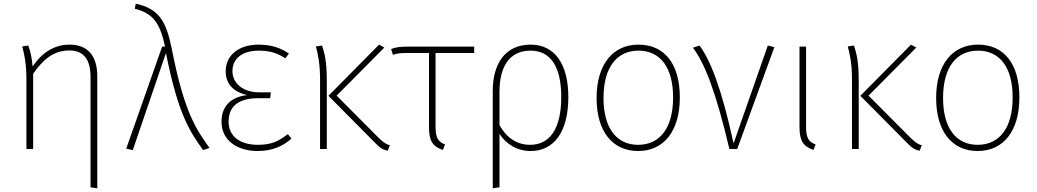

<svg xmlns="http://www.w3.org/2000/svg" viewBox="-20 -818 5691 1054"><path d="M362 -573C273 -573 207 -524 159 -453C156 -492 148 -536 135 -568L102 -563C114 -519 125 -467 125 -382V0H162V-413C214 -488 272 -541 360 -541C437 -541 477 -495 477 -395V210L514 216V-400C514 -510 463 -573 362 -573Z M725 -798 720 -770C826 -744 860 -683 886 -562H870L673 -2L709 6L891 -527C960 -178 1028 -89 1095 6L1130 -6C1063 -102 994 -186 923 -550C892 -702 853 -770 725 -798Z M1399 -573C1295 -573 1219 -518 1219 -427C1219 -359 1259 -314 1337 -296C1258 -287 1196 -244 1196 -150C1196 -48 1281 11 1395 11C1479 11 1535 -18 1580 -57L1560 -82C1512 -45 1474 -23 1396 -23C1300 -23 1235 -68 1235 -149C1235 -238 1292 -279 1401 -279H1463L1467 -311H1404C1314 -311 1256 -361 1256 -427C1256 -496 1308 -540 1402 -540C1464 -540 1507 -524 1546 -498L1566 -524C1526 -551 1477 -573 1399 -573Z M2090 -557 2061 -573 1783 -292 2034 -39C2061 -11 2077 4 2109 9L2120 -21C2097 -26 2084 -38 2060 -60L1828 -293ZM1748 -568 1714 -563C1726 -519 1737 -467 1737 -382V0H1774V-376C1774 -486 1761 -526 1748 -568Z M2583 -527V-562H2213C2177 -562 2154 -559 2127 -549L2137 -517C2164 -526 2179 -527 2218 -527H2335V-120C2335 -46 2354 -14 2411 5L2423 -25C2387 -39 2371 -60 2371 -121V-527Z M2893 -573C2751 -573 2685 -465 2685 -319V216L2722 210V-83C2758 -28 2817 11 2893 11C3018 11 3100 -90 3100 -285C3100 -462 3028 -573 2893 -573ZM2890 -23C2816 -23 2760 -63 2722 -131V-314C2722 -454 2778 -540 2892 -540C3004 -540 3061 -450 3061 -285C3061 -108 2996 -23 2890 -23Z M3485 -573C3345 -573 3255 -465 3255 -280C3255 -98 3341 11 3483 11C3623 11 3712 -97 3712 -283C3712 -471 3625 -573 3485 -573ZM3485 -540C3603 -540 3675 -450 3675 -283C3675 -112 3600 -23 3483 -23C3365 -23 3293 -114 3293 -280C3293 -451 3368 -540 3485 -540Z M3820 -568 3784 -556C3849 -470 3910 -314 3984 0H4027L4231 -559L4195 -568L4007 -31C3940 -340 3877 -492 3820 -568Z M4405 -562H4369V-120C4369 -46 4389 -14 4446 5L4457 -25C4420 -39 4405 -60 4405 -121Z M5010 -557 4981 -573 4703 -292 4954 -39C4981 -11 4997 4 5029 9L5040 -21C5017 -26 5004 -38 4980 -60L4748 -293ZM4668 -568 4634 -563C4646 -519 4657 -467 4657 -382V0H4694V-376C4694 -486 4681 -526 4668 -568Z M5349 -573C5209 -573 5119 -465 5119 -280C5119 -98 5205 11 5347 11C5487 11 5576 -97 5576 -283C5576 -471 5489 -573 5349 -573ZM5349 -540C5467 -540 5539 -450 5539 -283C5539 -112 5464 -23 5347 -23C5229 -23 5157 -114 5157 -280C5157 -451 5232 -540 5349 -540Z"/></svg>

Font: Glow Sans SC Normal ExtraLight
Style: Regular
Weight: 200
Designer: Ryoko NISHIZUKA (kana, bopomofo & ideographs); Paul D. Hunt (Latin, Greek & Cyrillic); Sandoll Communications, Soo-young
Version: Version 0.93